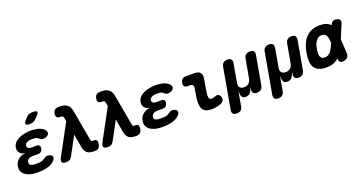

<svg xmlns="http://www.w3.org/2000/svg" viewBox="-55 -1604 4900 2603"><g transform="rotate(-20 2395.5 -302.5)"><path d="M523 -485Q534 -468 532.5 -451.5Q531 -435 519.5 -422.5Q508 -410 488 -402Q468 -394 441 -394Q429 -394 420.5 -398.5Q412 -403 404.5 -409Q397 -415 389.5 -421.5Q382 -428 371 -433Q364 -437 354 -439Q344 -441 331 -442Q318 -443 305 -443Q292 -443 279 -442Q245 -440 222.5 -427Q200 -414 196 -389Q191 -366 207.5 -352Q224 -338 257 -338H328Q356 -338 368 -324Q380 -310 375 -281Q369 -252 352.5 -238Q336 -224 307 -224H230Q195 -224 172 -209Q149 -194 145 -168Q140 -141 157.5 -126.5Q175 -112 210 -110Q228 -109 246 -109Q264 -109 282 -110Q298 -111 310.5 -113Q323 -115 333 -120Q345 -125 355 -132Q365 -139 374.5 -145Q384 -151 394 -155.5Q404 -160 416 -160Q443 -160 460.5 -152Q478 -144 485 -131.5Q492 -119 488 -102.5Q484 -86 467 -68Q434 -33 381.5 -14.5Q329 4 262 7Q244 8 226 8Q208 8 190 7Q140 5 100.5 -8Q61 -21 35 -43Q9 -65 -2 -95.5Q-13 -126 -6 -164Q4 -221 49.5 -257.5Q95 -294 158 -296Q103 -298 75 -331.5Q47 -365 56 -413Q61 -445 81.5 -470.5Q102 -496 134 -514Q166 -532 208 -543Q250 -554 299 -557Q312 -558 325.5 -558Q339 -558 351 -557Q414 -553 457.5 -535Q501 -517 523 -485ZM435 -683Q415 -662 392.5 -653.5Q370 -645 344 -645Q293 -645 286.5 -664.5Q280 -684 318 -725L336 -745Q361 -771 384 -778Q407 -785 438 -785Q489 -785 494.5 -765.5Q500 -746 461 -708Z M715 -37Q700 -10 680 0Q660 10 632 10Q582 10 571.5 -12.5Q561 -35 587 -83L820 -513L809 -569Q807 -581 798 -588Q789 -595 778 -595H762Q728 -595 714.5 -612Q701 -629 707 -663Q713 -697 732.5 -713.5Q752 -730 786 -730H806Q870 -730 909 -702Q948 -674 959 -612L1039 -168Q1041 -153 1046 -146.5Q1051 -140 1059 -140H1080Q1114 -140 1123.5 -121.5Q1133 -103 1127 -68Q1120 -31 1100 -15.5Q1080 0 1050 0H1027Q970 0 937 -26Q904 -52 893 -110L859 -305Z M1315 -37Q1300 -10 1280 0Q1260 10 1232 10Q1182 10 1171.5 -12.5Q1161 -35 1187 -83L1420 -513L1409 -569Q1407 -581 1398 -588Q1389 -595 1378 -595H1362Q1328 -595 1314.5 -612Q1301 -629 1307 -663Q1313 -697 1332.5 -713.5Q1352 -730 1386 -730H1406Q1470 -730 1509 -702Q1548 -674 1559 -612L1639 -168Q1641 -153 1646 -146.5Q1651 -140 1659 -140H1680Q1714 -140 1723.5 -121.5Q1733 -103 1727 -68Q1720 -31 1700 -15.5Q1680 0 1650 0H1627Q1570 0 1537 -26Q1504 -52 1493 -110L1459 -305Z M2323 -485Q2334 -468 2332.5 -451.5Q2331 -435 2319.5 -422.5Q2308 -410 2288 -402Q2268 -394 2241 -394Q2229 -394 2220.5 -398.5Q2212 -403 2204.5 -409Q2197 -415 2189.5 -421.5Q2182 -428 2171 -433Q2164 -437 2154 -439Q2144 -441 2131 -442Q2118 -443 2105 -443Q2092 -443 2079 -442Q2045 -440 2022.5 -427Q2000 -414 1996 -389Q1991 -366 2007.5 -352Q2024 -338 2057 -338H2128Q2156 -338 2168 -324Q2180 -310 2175 -281Q2169 -252 2152.5 -238Q2136 -224 2107 -224H2030Q1995 -224 1972 -209Q1949 -194 1945 -168Q1940 -141 1957.5 -126.5Q1975 -112 2010 -110Q2028 -109 2046 -109Q2064 -109 2082 -110Q2098 -111 2110.5 -113Q2123 -115 2133 -120Q2145 -125 2155 -132Q2165 -139 2174.5 -145Q2184 -151 2194 -155.5Q2204 -160 2216 -160Q2243 -160 2260.5 -152Q2278 -144 2285 -131.5Q2292 -119 2288 -102.5Q2284 -86 2267 -68Q2234 -33 2181.5 -14.5Q2129 4 2062 7Q2044 8 2026 8Q2008 8 1990 7Q1940 5 1900.5 -8Q1861 -21 1835 -43Q1809 -65 1798 -95.5Q1787 -126 1794 -164Q1804 -221 1849.5 -257.5Q1895 -294 1958 -296Q1903 -298 1875 -331.5Q1847 -365 1856 -413Q1861 -445 1881.5 -470.5Q1902 -496 1934 -514Q1966 -532 2008 -543Q2050 -554 2099 -557Q2112 -558 2125.5 -558Q2139 -558 2151 -557Q2214 -553 2257.5 -535Q2301 -517 2323 -485Z M2748 -270Q2734 -193 2739.5 -159Q2745 -125 2777 -125Q2787 -125 2798.5 -127.5Q2810 -130 2825 -136Q2860 -150 2879.5 -141Q2899 -132 2909 -106Q2920 -76 2909.5 -53.5Q2899 -31 2870 -18Q2833 -1 2798.5 4.5Q2764 10 2728 10Q2681 10 2649.5 -3.5Q2618 -17 2601.5 -47.5Q2585 -78 2583 -126.5Q2581 -175 2593 -244L2609 -336Q2615 -366 2602.5 -381Q2590 -396 2560 -396H2530Q2496 -396 2482.5 -412.5Q2469 -429 2475 -463Q2481 -497 2500 -513.5Q2519 -530 2553 -530H2673Q2734 -530 2758.5 -500Q2783 -470 2772 -410Z M3029 180Q2992 180 2976.5 161.5Q2961 143 2967 105L3070 -475Q3076 -513 3098 -531.5Q3120 -550 3158 -550Q3196 -550 3211 -531.5Q3226 -513 3220 -475L3173 -210Q3165 -167 3184 -143.5Q3203 -120 3244 -120Q3286 -120 3312.5 -143.5Q3339 -167 3347 -210L3394 -475Q3400 -513 3422 -531.5Q3444 -550 3482 -550Q3520 -550 3535 -531.5Q3550 -513 3544 -475L3471 -65Q3465 -27 3443 -8.5Q3421 10 3383 10Q3346 10 3330.5 -8.5Q3315 -27 3321 -65L3325 -85Q3327 -95 3326 -95Q3326 -95 3326 -95Q3325 -95 3322 -85Q3306 -40 3283.5 -15Q3261 10 3221 10Q3181 10 3167.5 -15Q3154 -40 3154 -85Q3154 -95 3153.5 -95Q3153 -95 3151 -85L3117 105Q3111 143 3089 161.5Q3067 180 3029 180Z M3629 180Q3592 180 3576.5 161.5Q3561 143 3567 105L3670 -475Q3676 -513 3698 -531.5Q3720 -550 3758 -550Q3796 -550 3811 -531.5Q3826 -513 3820 -475L3773 -210Q3765 -167 3784 -143.5Q3803 -120 3844 -120Q3886 -120 3912.5 -143.5Q3939 -167 3947 -210L3994 -475Q4000 -513 4022 -531.5Q4044 -550 4082 -550Q4120 -550 4135 -531.5Q4150 -513 4144 -475L4071 -65Q4065 -27 4043 -8.5Q4021 10 3983 10Q3946 10 3930.5 -8.5Q3915 -27 3921 -65L3925 -85Q3927 -95 3926 -95Q3926 -95 3926 -95Q3925 -95 3922 -85Q3906 -40 3883.5 -15Q3861 10 3821 10Q3781 10 3767.5 -15Q3754 -40 3754 -85Q3754 -95 3753.5 -95Q3753 -95 3751 -85L3717 105Q3711 143 3689 161.5Q3667 180 3629 180Z M4709 -77Q4710 -42 4693.5 -21.5Q4677 -1 4641 7Q4605 15 4586.5 1.5Q4568 -12 4566 -47V-54Q4536 -27 4498 -10Q4452 10 4388 10Q4318 10 4275.5 -10Q4233 -30 4212 -66.5Q4191 -103 4188.5 -154.5Q4186 -206 4198 -270Q4209 -334 4231 -387Q4253 -440 4288.5 -478.5Q4324 -517 4373.5 -538.5Q4423 -560 4489 -560Q4552 -560 4592 -543Q4625 -529 4646 -503Q4659 -538 4683 -552Q4706 -565 4739 -557Q4773 -549 4782.5 -528.5Q4792 -508 4777 -473L4698 -284ZM4558 -284Q4556 -318 4552 -343Q4547 -371 4536.5 -389.5Q4526 -408 4508.5 -416.5Q4491 -425 4465 -425Q4445 -425 4426.5 -414.5Q4408 -404 4392.5 -384.5Q4377 -365 4365.5 -336Q4354 -307 4348 -270Q4341 -234 4341.5 -206.5Q4342 -179 4349.5 -161Q4357 -143 4372.5 -134Q4388 -125 4412 -125Q4438 -125 4459 -136.5Q4480 -148 4497.5 -170Q4515 -192 4531 -224Q4544 -251 4558 -284Z"/></g></svg>

Font: Maple Mono ExtraBold
Style: Italic
Weight: 800
Italic angle: -10°
Monospace: yes
Designer: subframe7536
Version: Version 7.200